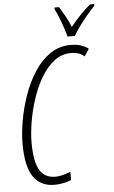

<svg xmlns="http://www.w3.org/2000/svg" viewBox="-62 -972 606 1023"><g transform="rotate(-5 241.0 -460.5)"><path d="M188 9.8Q112.8 9.8 74.7 -46.1Q36.6 -102.1 36.6 -222.7Q36.6 -277.3 48.1 -344.2Q59.6 -411.1 82.8 -478Q106 -544.9 141.8 -601.1Q177.7 -657.2 226.6 -691.2Q275.4 -725.1 337.9 -725.1Q369.1 -725.1 392.1 -717.5Q415 -710 432.6 -696.3L406.7 -657.7Q380.9 -682.1 335.9 -682.1Q285.2 -682.1 244.6 -650.4Q204.1 -618.7 174.1 -566.9Q144 -515.1 124.3 -453.9Q104.5 -392.6 94.7 -332.5Q85 -272.5 85 -225.1Q85 -123.5 111.8 -78.1Q138.7 -32.7 195.8 -32.7Q229.5 -32.7 277.3 -51.8V-7.3Q231 9.8 188 9.8ZM325.2 -771Q320.8 -790 310.8 -819.6Q300.8 -849.1 289.3 -877.7Q277.8 -906.2 269 -921.9L270.5 -931.2H293.5Q306.2 -911.1 322.8 -882.1Q339.4 -853 352.5 -820.3Q376 -849.6 403.1 -878.4Q430.2 -907.2 459.5 -931.2H482.4L481.4 -921.9Q463.9 -904.3 441.4 -877.4Q418.9 -850.6 397.9 -822.3Q377 -793.9 364.3 -771Z"/></g></svg>

Font: Open Sans Condensed Light
Style: Italic
Weight: 300
Width: 3
Italic angle: -12°
Designer: Monotype Design Team
Foundry: Monotype Imaging Inc.
Version: Version 3.000; ttfautohint (v1.8.4)